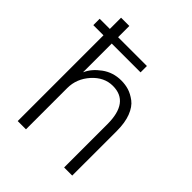

<svg xmlns="http://www.w3.org/2000/svg" viewBox="-210 -863 980 980"><g transform="rotate(45 280.0 -373.0)"><path d="M14.6 -619.1V-665H87.9V-746.1H147.5V-665H355.5V-619.1H147.5V-413.1H148.4Q166 -454.1 211.4 -487.3Q256.8 -520.5 315.4 -520.5Q344.7 -520.5 370.1 -512.7Q395.5 -504.9 422.4 -484.9Q449.2 -464.8 465.3 -423.3Q481.4 -381.8 481.4 -322.3V0H422.9V-312.5Q422.9 -470.7 304.7 -470.7Q242.2 -470.7 194.8 -418Q147.5 -365.2 147.5 -297.9V0H87.9V-619.1Z"/></g></svg>

Font: Gothic A1 Light
Style: Regular
Weight: 300
Version: Version 2.50